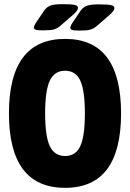

<svg xmlns="http://www.w3.org/2000/svg" viewBox="-20 -895 624 923"><path d="M293 8Q23 8 23 -350Q23 -708 293 -708Q562 -708 562 -350Q562 8 293 8ZM293 -145Q344 -145 366 -192.5Q388 -240 388 -350Q388 -460 366 -507.5Q344 -555 293 -555Q242 -555 219.5 -507.5Q197 -460 197 -350Q197 -240 219.5 -192.5Q242 -145 293 -145ZM187 -749Q158 -749 150.5 -752.5Q143 -756 143 -762Q143 -771 155 -789L193 -845Q206 -863 224.5 -869Q243 -875 281 -875Q321 -875 338 -871.5Q355 -868 355 -857Q355 -851 349.5 -843Q344 -835 328 -821L268 -769Q253 -757 237 -753Q221 -749 187 -749ZM362 -748Q333 -748 325.5 -751.5Q318 -755 318 -761Q318 -770 330 -788L368 -844Q381 -862 399.5 -868Q418 -874 456 -874Q496 -874 513 -870.5Q530 -867 530 -856Q530 -850 524.5 -842Q519 -834 503 -820L443 -768Q428 -756 412 -752Q396 -748 362 -748Z"/></svg>

Font: Asap Condensed ExtraBold
Style: Regular
Weight: 800
Width: 3
Designer: Pablo Cosgaya
Foundry: Omnibus-Type
Version: Version 3.001; ttfautohint (v1.8.4.7-5d5b)